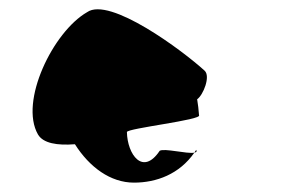

<svg xmlns="http://www.w3.org/2000/svg" viewBox="-20 -718 606 410"><path d="M61 -431C72 -412 102 -407 140 -410C171 -361 216 -328 266 -328C314 -328 363 -346 395 -392C379 -389 331 -402 321 -396C285 -342 252 -388 251 -436C251 -444 413 -462 405 -472C404 -484 403 -495 401 -506C414 -515 430 -555 417 -567C370 -610 214 -726 166 -692C93 -650 21 -501 61 -431ZM395 -392C399 -393 401 -394 399 -398C398 -396 396 -394 395 -392Z"/></svg>

Font: Ampere
Style: SCCnd
Weight: 400
Version: Version 1